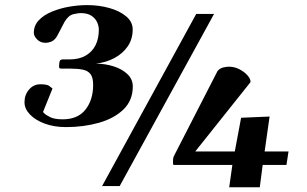

<svg xmlns="http://www.w3.org/2000/svg" viewBox="-20 -749 1238 773"><path d="M245.1 -237.3Q198.2 -237.3 160.4 -251.2Q122.6 -265.1 100.6 -288.1Q78.6 -311 78.6 -337.4Q78.6 -367.2 96.9 -388.4Q115.2 -409.7 142.1 -409.7Q169.4 -409.7 178 -403.1Q186.5 -396.5 191.4 -392.6L151.9 -294.9Q150.9 -301.3 157.2 -293.9Q163.6 -286.6 181.4 -277.6Q199.2 -268.6 232.4 -268.6Q293 -268.6 324 -307.6Q355 -346.7 355 -407.2Q355 -436.5 344.5 -450.4Q334 -464.4 313.7 -468.5Q293.5 -472.7 264.6 -472.7H227.5Q217.8 -472.7 217.8 -479.5Q217.8 -493.7 220 -501.7Q222.2 -509.8 232.9 -509.8H259.8Q297.9 -509.8 324.2 -524.7Q350.6 -539.6 364.3 -566.4Q377.9 -593.3 377.9 -629.4Q377.9 -645 370.6 -660.4Q363.3 -675.8 347.4 -686Q331.5 -696.3 304.7 -696.3Q295.4 -696.3 275.6 -691.9Q255.9 -687.5 240.2 -661.6Q231 -645 223.6 -629.9Q216.3 -614.7 209.5 -603Q200.2 -587.9 188.2 -582.3Q176.3 -576.7 162.6 -576.7Q142.6 -576.7 129.4 -590.3Q116.2 -604 116.2 -616.7Q116.2 -646.5 136.5 -667.7Q156.7 -689 189.5 -702.4Q222.2 -715.8 259.5 -722.2Q296.9 -728.5 330.6 -728.5Q377.9 -728.5 419.9 -716.8Q461.9 -705.1 488 -683.1Q514.2 -661.1 514.2 -630.4Q514.2 -591.8 494.4 -562.7Q474.6 -533.7 441.2 -515.6Q407.7 -497.6 366.2 -492.7Q403.3 -492.7 437.3 -481.9Q471.2 -471.2 492.9 -450.7Q514.6 -430.2 514.6 -400.9Q514.6 -344.7 477.1 -308.3Q439.5 -272 377.9 -254.6Q316.4 -237.3 245.1 -237.3ZM461.9 0H391.1L770 -692.9H841.8ZM902.8 4.9 915.5 -85H679.7Q676.3 -85 676.5 -93.3Q676.8 -101.6 676.8 -107.9Q676.8 -114.7 682.1 -124.5L856 -463.4Q866.2 -474.6 879.2 -477.5Q892.1 -480.5 901.4 -480.5Q925.3 -480.5 945.8 -469.2Q966.3 -458 978.3 -443.4Q990.2 -428.7 988.3 -418L766.1 -139.2H925.3L950.7 -274.9L1065.4 -279.8L1045.4 -139.2H1141.6L1133.3 -85H1037.6L1025.9 4.9Z"/></svg>

Font: Gelasio
Style: Bold Italic
Weight: 700
Italic angle: -8.5°
Designer: Eben Sorkin
Foundry: Eben Sorkin
Version: Version 1.008